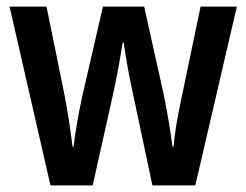

<svg xmlns="http://www.w3.org/2000/svg" viewBox="-20 -562 747 582"><path d="M379 -297Q364 -368 355 -433H352Q340 -358 327 -296L261 0H133L9 -542H121L174 -282Q191 -193 200 -117H203Q211 -186 230 -273L292 -542H417L477 -272Q494 -186 503 -117H506Q511 -176 530 -264L588 -542H698L572 0H442Z"/></svg>

Font: Noto Sans Display Medium Narrow
Style: Regular
Weight: 500
Width: 4
Designer: Monotype Design team
Foundry: Monotype Imaging Inc.
Version: Version 1.000